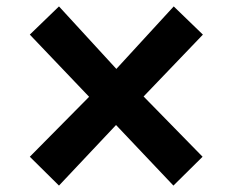

<svg xmlns="http://www.w3.org/2000/svg" viewBox="-20 -680 725 599"><path d="M73 -191 258 -378 73 -572 164 -660 343 -465 522 -660 613 -572 428 -379 612 -191 521 -101 342 -290 164 -101Z"/></svg>

Font: Merriweather Sans Black
Style: Regular
Weight: 900
Designer: Eben Sorkin
Foundry: Eben Sorkin
Version: Version 1.008; ttfautohint (v1.7.19-72a1) -l 8 -r 50 -G 200 